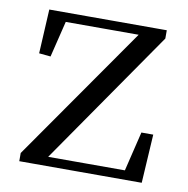

<svg xmlns="http://www.w3.org/2000/svg" viewBox="-64 -578 626 641"><g transform="rotate(10 249.0 -258.0)"><path d="M42 0V-27.8L374.5 -503.9V-476.3L366.5 -484.9H236.9H89.2L118.7 -503.9L84.1 -362.4L44.8 -366.2L52.8 -516H451.1V-487.9L121.1 -11.8L126.6 -51.4L128.1 -31.1H263.5H416.3L390.3 -13.5L426.9 -165H467.1L457.1 0Z"/></g></svg>

Font: Noto Serif JP
Style: Regular
Weight: 200
Designer: Ryoko NISHIZUKA 西塚涼子 (kana & ideographs); Frank Grießhammer (Latin, Greek & Cyrillic); Wenlong ZHANG 张文龙 (bopomofo); San
Foundry: Adobe
Version: Version 2.001;hotconv 1.1.0;makeotfexe 2.6.0